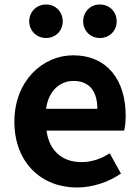

<svg xmlns="http://www.w3.org/2000/svg" viewBox="-20 -820 621 854"><path d="M322 14C392 14 463 -10 518 -48L468 -138C428 -113 388 -99 342 -99C259 -99 199 -147 187 -239H532C536 -252 539 -279 539 -306C539 -461 459 -574 305 -574C171 -574 44 -461 44 -279C44 -95 166 14 322 14ZM185 -336C196 -418 248 -460 307 -460C379 -460 413 -412 413 -336ZM185 -651C228 -651 259 -684 259 -725C259 -767 228 -800 185 -800C142 -800 110 -767 110 -725C110 -684 142 -651 185 -651ZM424 -651C468 -651 499 -684 499 -725C499 -767 468 -800 424 -800C381 -800 350 -767 350 -725C350 -684 381 -651 424 -651Z"/></svg>

Font: Noto Sans CJK KR Bold
Style: Regular
Weight: 700
Designer: Ryoko NISHIZUKA (kana & ideographs); Paul D. Hunt (Latin, Greek & Cyrillic); Wenlong ZHANG (bopomofo); Sandoll Communica
Foundry: Adobe Systems Incorporated
Version: Version 1.004;PS 1.004;hotconv 1.0.82;makeotf.lib2.5.63406